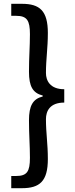

<svg xmlns="http://www.w3.org/2000/svg" viewBox="-20 -869 395 1007"><path d="M39 54V118H95C188 118 231 82 231 -35C231 -115 221 -170 221 -244C221 -287 242 -331 317 -331V-401C242 -401 221 -447 221 -486C221 -560 231 -616 231 -696C231 -813 188 -849 95 -849H39V-786H65C122 -786 137 -761 137 -690C137 -625 132 -569 132 -493C132 -416 152 -381 204 -368V-363C152 -350 132 -314 132 -238C132 -162 137 -106 137 -41C137 30 122 54 65 54Z"/></svg>

Font: Spoqa Han Sans Neo Medium
Style: Regular
Weight: 500
Designer: [Spoqa Han Sans Neo] Dong-huui Kim ___ Younghwa Kang ___ Yujin Lee ___ [Noto Sans] Ryoko NISHIZUKA ____ (kana & ideograp
Foundry: Spoqa (http://www.spoqa-han-sans.com)
Version: Version 1.100;hotconv 1.0.109;makeotfexe 2.5.65596